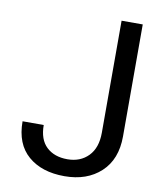

<svg xmlns="http://www.w3.org/2000/svg" viewBox="-82 -775 699 849"><g transform="rotate(10 268.0 -350.5)"><path d="M265 10Q163 10 102 -42.5Q41 -95 41 -197H136Q136 -132 171 -99Q206 -66 265 -66Q323 -66 359 -103Q395 -140 395 -208V-711H490V-208Q490 -105 428 -47.5Q366 10 265 10Z"/></g></svg>

Font: Freesentation 5 Medium
Style: Regular
Weight: 500
Designer: glyphs from Roboto by Christian Robertson / Hangul glyphs from Noto Sans CJK(Source Han Sans) by Jang Soo-young and Kang
Foundry: PT&
Version: Version 2.001